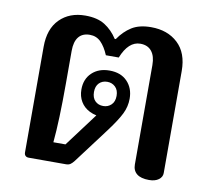

<svg xmlns="http://www.w3.org/2000/svg" viewBox="-67 -638 802 719"><g transform="rotate(10 334.0 -278.5)"><path d="M481 -44V-422Q481 -456 466 -474.5Q451 -493 423 -493Q378 -493 352 -428H303Q290 -459 273 -476Q256 -493 231 -493Q203 -493 188.5 -475Q174 -457 174 -422V-297Q174 -156 166 -73H212L307 -200Q293 -203 281 -209Q259 -220 247 -240Q235 -260 235 -286Q235 -326 260.5 -350Q286 -374 327 -374Q370 -374 394.5 -348.5Q419 -323 419 -283Q419 -253 405.5 -225.5Q392 -198 360 -155L257 -18Q250 -9 243.5 -4.5Q237 0 227 0H85Q77 0 72.5 -4.5Q68 -9 68 -17V-419Q68 -487 105 -524Q142 -561 202 -561Q248 -561 276.5 -543Q305 -525 325 -494H329Q350 -525 378.5 -543Q407 -561 452 -561Q515 -561 554 -524.5Q593 -488 593 -419V-31Q593 -16 579.5 -6Q566 4 543 4Q512 4 496.5 -8.5Q481 -21 481 -44ZM369 -285Q369 -307 356.5 -319Q344 -331 326 -331Q307 -331 295 -319Q283 -307 283 -285Q283 -263 295 -251Q307 -239 326 -239Q344 -239 356.5 -251Q369 -263 369 -285Z"/></g></svg>

Font: Maitree Semibold
Style: Regular
Weight: 600
Designer: CadsonDemak Team
Foundry: CadsonDemak
Version: Version 1.010